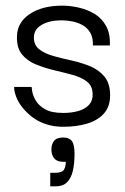

<svg xmlns="http://www.w3.org/2000/svg" viewBox="-20 -439 442 680"><path d="M204 10Q170 10 142 0.5Q114 -9 93.5 -25Q73 -41 58.5 -59.5Q44 -78 37 -97Q30 -116 30 -131H92Q92 -130 94 -116Q96 -102 106 -84Q116 -66 139 -52.5Q162 -39 204 -39Q234 -39 258 -46Q282 -53 295.5 -68Q309 -83 308 -105Q308 -134 288.5 -149.5Q269 -165 238 -173.5Q207 -182 173 -190Q139 -198 108 -210.5Q77 -223 58 -246Q39 -269 40 -310Q41 -360 85.5 -389.5Q130 -419 200 -419Q229 -419 259.5 -412Q290 -405 315.5 -389.5Q341 -374 356 -346.5Q371 -319 369 -278H309Q310 -306 299.5 -323.5Q289 -341 271.5 -350.5Q254 -360 234.5 -363.5Q215 -367 198 -367Q155 -367 127.5 -351Q100 -335 100 -306Q100 -279 119.5 -264Q139 -249 169.5 -240.5Q200 -232 234.5 -224.5Q269 -217 300 -204Q331 -191 350.5 -167Q370 -143 370 -101Q370 -62 348.5 -37.5Q327 -13 289.5 -1.5Q252 10 204 10ZM158 221V173H175Q200 173 206.5 162Q213 151 213 134Q186 136 174 124Q162 112 162 90Q162 73 171 60.5Q180 48 204 48Q225 48 234.5 60.5Q244 73 244 106Q244 140 238 166Q232 192 217.5 206.5Q203 221 177 221Z"/></svg>

Font: Darker Grotesque Light Medium
Style: Regular
Weight: 500
Version: Version 1.000;gftools[0.9.28]